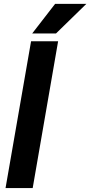

<svg xmlns="http://www.w3.org/2000/svg" viewBox="-20 -961 461 981"><path d="M144.5 -790H266.1L421.4 -941.4H261.7ZM276.9 -750H138.7L8.3 0H147Z"/></svg>

Font: Roboto
Style: Bold Italic
Weight: 700
Italic angle: -12°
Designer: Google
Version: Version 2.137; 2017